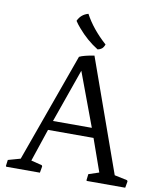

<svg xmlns="http://www.w3.org/2000/svg" viewBox="-103 -1067 956 1148"><g transform="rotate(10 375.0 -493.0)"><path d="M16.6 -41.5 91.3 -62.5 328.6 -722.7Q353 -735.4 418.5 -746.1L662.1 -62.5L740.2 -45.9L743.7 -39.1L736.8 0H502.9L501 -4.4L505.4 -41.5L568.4 -62.5L498.5 -260.3H222.2L155.8 -62.5L222.2 -45.9L225.6 -39.1L218.8 0H14.6L11.7 -4.4ZM478 -317.9 356.9 -643.1 242.2 -317.9ZM339.8 -985.8Q385.3 -900.4 472.2 -822.8Q465.3 -804.2 455.3 -796.4Q445.3 -788.6 430.7 -785.6Q361.8 -828.1 306.2 -893.6Q289.1 -913.1 276.9 -932.1Q295.4 -973.6 339.8 -985.8Z"/></g></svg>

Font: Trykker
Style: Regular
Weight: 400
Designer: Magnus Gaarde
Foundry: Magnus Gaarde
Version: Version 1.001